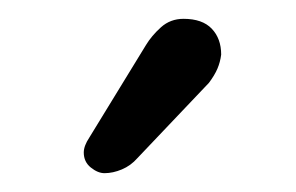

<svg xmlns="http://www.w3.org/2000/svg" viewBox="-20 -757 315 204"><path d="M91 -573Q84 -573 76.5 -579Q69 -585 69 -595Q69 -602 75 -611L135 -709Q141 -719 151 -728Q161 -737 175 -737Q195 -737 205 -726.5Q215 -716 215 -699Q214 -691 211 -684Q208 -677 202 -669L126 -589Q119 -581 109.5 -577Q100 -573 91 -573Z"/></svg>

Font: Quicksand Light Medium
Style: Regular
Weight: 500
Version: Version 3.006